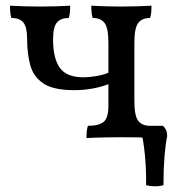

<svg xmlns="http://www.w3.org/2000/svg" viewBox="-20 -481 625 673"><path d="M511 3Q489 1 461.5 0.5Q434 0 404 0Q379 0 356 0.5Q333 1 314.5 1.5Q296 2 283 3Q283 -8 284 -19Q285 -30 288 -40Q327 -40 343.5 -54Q360 -68 360 -110V-331Q360 -383 346.5 -400.5Q333 -418 305 -418Q302 -427 301 -437.5Q300 -448 300 -461Q320 -460 347.5 -459Q375 -458 405 -458Q435 -458 462.5 -459Q490 -460 511 -461Q511 -448 510 -437.5Q509 -427 506 -418Q478 -418 464.5 -400.5Q451 -383 451 -331V-127Q451 -75 464.5 -57.5Q478 -40 506 -40Q509 -31 510 -21Q511 -11 511 3ZM240 -165Q167 -165 132 -188.5Q97 -212 86 -253Q75 -294 75 -345Q75 -386 62 -402Q49 -418 20 -418Q17 -427 16 -437.5Q15 -448 15 -461Q36 -460 63.5 -459Q91 -458 121 -458Q151 -458 178.5 -459Q206 -460 226 -461Q226 -448 225 -437.5Q224 -427 221 -418Q193 -418 179.5 -402Q166 -386 166 -343Q166 -277 189.5 -243.5Q213 -210 274 -210Q290 -210 315.5 -214Q341 -218 363 -227V-187Q338 -177 306.5 -171Q275 -165 240 -165ZM492 168Q493 115 488 63.5Q483 12 474 -26V-40H551Q566 -27 566 -4Q560 25 556.5 68.5Q553 112 553 168Q540 172 523.5 172Q507 172 492 168Z"/></svg>

Font: Vollkorn
Style: Regular
Weight: 400
Designer: Friedrich Althausen
Foundry: Friedrich Althausen
Version: Version 5.001